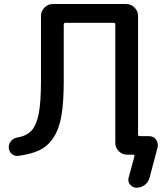

<svg xmlns="http://www.w3.org/2000/svg" viewBox="-20 -750 797 931"><path d="M68.4 5.9Q50.8 7.8 37.1 -3.9Q23.4 -15.6 22.5 -34.2Q21.5 -51.8 33.2 -65.9Q44.9 -80.1 63.5 -83Q108.4 -90.8 132.3 -116.2Q156.2 -141.6 167.5 -197.3Q178.7 -252.9 178.7 -355.5V-672.9Q178.7 -696.3 195.8 -713.4Q212.9 -730.5 236.3 -730.5H591.8Q615.2 -730.5 632.3 -713.4Q649.4 -696.3 649.4 -672.9V-98.6Q649.4 -89.8 658.2 -89.8H702.1Q724.6 -89.8 736.8 -72.8Q749 -55.7 744.1 -35.2L705.1 112.3Q699.2 133.8 681.6 147Q664.1 160.2 641.6 160.2Q623 160.2 610.8 145Q598.6 129.9 603.5 112.3L631.8 7.8Q632.8 4.9 630.9 2.4Q628.9 0 626 0H595.7Q572.3 0 555.7 -17.1Q539.1 -34.2 539.1 -56.6V-630.9Q539.1 -639.6 531.2 -639.6H297.9Q289.1 -639.6 289.1 -630.9V-355.5Q289.1 -255.9 278.3 -191.4Q267.6 -127 240.7 -85Q213.9 -43 173.8 -22.9Q133.8 -2.9 68.4 5.9Z"/></svg>

Font: Rounded Mgen+ 2p medium
Style: Regular
Weight: 500
Designer: [Source Han Sans]
Ryoko NISHIZUKA  (kana & ideographs); Paul D. Hunt (Latin, Greek & Cyrillic); Wenlong ZHANG  (bopomofo
Version: Version 1.059.20150602